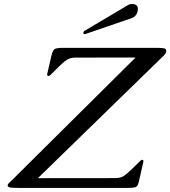

<svg xmlns="http://www.w3.org/2000/svg" viewBox="-20 -923 836 943"><path d="M399.4 -755.9Q398.4 -755.4 396.5 -755.4Q387.7 -755.4 389.6 -763.7Q390.6 -767.6 394.5 -771L606.9 -897Q617.2 -903.3 627.9 -903.3Q657.2 -903.3 657.2 -879.4Q657.2 -874 655.8 -867.2Q649.9 -841.8 625.5 -833.5ZM219.7 -549.8Q209.5 -549.8 211.9 -560.1L232.9 -650.4Q238.8 -676.8 249.5 -682.6Q259.3 -688 291.5 -688Q294.4 -688 296.9 -688H748Q789.1 -688 793.5 -682.1Q796.4 -677.7 796.4 -672.4Q796.4 -670.4 795.9 -668.5Q794.4 -660.2 784.7 -650.4L166 -47.9L547.4 -48.3Q548.3 -48.3 548.8 -48.3Q577.1 -48.3 598.6 -66.4Q621.1 -85 647 -111.3Q672.4 -137.7 676.3 -138.2Q686.5 -138.2 684.1 -127.9L663.6 -37.6Q657.7 -9.8 648.4 -4.9Q639.6 0 599.6 0H76.7Q36.1 0 25.9 -2.9Q17.6 -6.3 17.6 -12.2Q17.6 -19.5 30.3 -29.8L646 -640.6L349.1 -640.1Q319.8 -640.1 297.4 -621.6Q274.9 -602.5 249.5 -576.2Q224.6 -549.8 219.7 -549.8Z"/></svg>

Font: Caudex
Style: Italic
Weight: 400
Italic angle: -13°
Version: Version 1.04